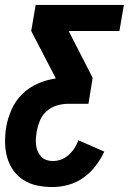

<svg xmlns="http://www.w3.org/2000/svg" viewBox="-28 -540 548 775"><path d="M184 215Q153 215 123 209Q93 203 68 187.5Q43 172 26 148Q9 124 1 95.5Q-7 67 -7.5 36Q-8 5 -3 -27Q3 -62 18.5 -97.5Q34 -133 61.5 -160Q89 -187 124.5 -202.5Q160 -218 196 -223V-226L98 -415L116 -520H472L454 -415H249L346 -226L329 -121H246Q224 -121 201 -114Q178 -107 160 -91Q142 -75 133 -53Q124 -31 120 -9Q118 4 117 18Q116 32 117.5 45Q119 58 124 70Q129 82 137.5 91.5Q146 101 158.5 105.5Q171 110 185 110Q202 110 218.5 104Q235 98 249 85.5Q263 73 273 57.5Q283 42 288 26L393 72Q379 102 358 129.5Q337 157 309 177Q281 197 248.5 206Q216 215 184 215Z"/></svg>

Font: Iosevka SS18 Extrabold
Style: Italic
Weight: 800
Italic angle: -9°
Monospace: yes
Designer: Belleve Invis
Foundry: Belleve Invis
Version: Version 25.1.1; ttfautohint (v1.8.4)